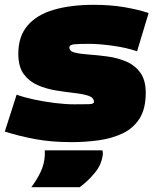

<svg xmlns="http://www.w3.org/2000/svg" viewBox="-38 -580 637 797"><path d="M-18 -34 31 -187Q61 -176 103 -167Q145 -158 189 -152.5Q233 -147 271 -147Q310 -147 331 -147.5Q352 -148 352 -157Q352 -175 329 -182.5Q306 -190 270.5 -194Q235 -198 194.5 -204.5Q154 -211 118.5 -226.5Q83 -242 60.5 -272.5Q38 -303 38 -357Q38 -429 76.5 -474Q115 -519 185.5 -539.5Q256 -560 351 -560Q420 -560 476.5 -550.5Q533 -541 579 -526L531 -367Q488 -382 431 -390Q374 -398 331 -398Q289 -398 269.5 -396Q250 -394 250 -383Q250 -367 273 -361.5Q296 -356 332 -353.5Q368 -351 408.5 -345.5Q449 -340 485 -325Q521 -310 544 -279Q567 -248 567 -195Q567 -128 541 -87.5Q515 -47 470.5 -26Q426 -5 371 2.5Q316 10 259 10Q175 10 108 -2.5Q41 -15 -18 -34ZM148 44H387Q389 51 389 58Q385 102 356 137Q327 172 293 197H92Q114 168 130 135Q146 102 148 65Q148 60 148 54.5Q148 49 148 44Z"/></svg>

Font: Georama Expanded Black
Style: Italic
Weight: 900
Width: 7
Italic angle: -9°
Designer: Jean-Baptiste Levee
Foundry: Production Type
Version: Version 1.000